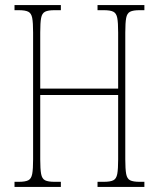

<svg xmlns="http://www.w3.org/2000/svg" viewBox="-20 -734 623 754"><path d="M37 0V-20H54Q79 -20 91 -26Q103 -32 106.5 -51Q110 -70 110 -108V-606Q110 -645 106.5 -663.5Q103 -682 91 -688Q79 -694 54 -694H37V-714H219V-694H194Q169 -694 157 -688Q145 -682 141.5 -663.5Q138 -645 138 -606V-386H444V-606Q444 -645 440.5 -663.5Q437 -682 425 -688Q413 -694 388 -694H363V-714H547V-694H528Q503 -694 491 -688Q479 -682 475.5 -663.5Q472 -645 472 -606V-108Q472 -70 475.5 -51Q479 -32 491 -26Q503 -20 528 -20H547V0H363V-20H388Q413 -20 425 -26Q437 -32 440.5 -51Q444 -70 444 -108V-361H138V-108Q138 -70 141.5 -51Q145 -32 157 -26Q169 -20 194 -20H219V0Z"/></svg>

Font: Noto Serif Georgian ExtraCondensed Thin
Style: Regular
Weight: 100
Width: 2
Designer: Monotype Design Team, Akaki Razmadze
Foundry: Google LLC
Version: Version 2.003; ttfautohint (v1.8.4.7-5d5b)